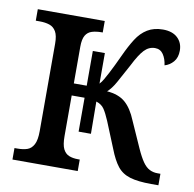

<svg xmlns="http://www.w3.org/2000/svg" viewBox="-66 -609 681 675"><g transform="rotate(10 274.5 -271.0)"><path d="M21 0V-41H31Q52 -41 66.5 -46Q81 -51 89.5 -67Q98 -83 98 -115V-427Q98 -456 89.5 -470.5Q81 -485 66 -490Q51 -495 31 -495H17V-536H256V-495H252Q233 -495 218 -490.5Q203 -486 195 -472.5Q187 -459 187 -432V-301H233V-425H276V-316Q283 -323 289.5 -334.5Q296 -346 303.5 -360Q311 -374 319 -391Q327 -408 336 -427Q352 -462 368.5 -488Q385 -514 408 -528Q431 -542 463 -542Q497 -542 515.5 -524.5Q534 -507 534 -479Q534 -454 521 -439Q508 -424 490 -419Q487 -442 476.5 -457.5Q466 -473 447 -473Q425 -473 408.5 -455.5Q392 -438 372 -398Q350 -357 336 -332Q322 -307 307 -294Q348 -291 372 -270.5Q396 -250 413 -208L454 -116Q467 -87 478.5 -70.5Q490 -54 503 -47.5Q516 -41 531 -41H542V0H516Q469 0 440.5 -8.5Q412 -17 395 -38.5Q378 -60 363 -99L325 -192Q314 -218 304.5 -232Q295 -246 276 -252L277 -137H233V-258H187V-113Q187 -82 194.5 -67Q202 -52 215.5 -46.5Q229 -41 248 -41H254V0Z"/></g></svg>

Font: Noto Serif Condensed
Style: Regular
Weight: 400
Width: 3
Designer: Monotype Design Team
Foundry: Monotype Imaging Inc.
Version: Version 2.015